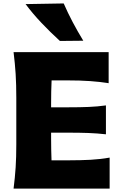

<svg xmlns="http://www.w3.org/2000/svg" viewBox="-20 -1119 723 1139"><path d="M60.5 0Q68.8 -64.9 72.8 -125.7Q76.7 -186.5 76.7 -263.2V-538.6Q76.7 -617.7 72.8 -680.4Q68.8 -743.2 60.5 -809.6H624.5V-625.5Q573.2 -633.8 514.9 -637.9Q456.5 -642.1 377.9 -642.1H286.1Q284.7 -609.4 283.9 -575.9Q283.2 -542.5 283.2 -504.9V-482.4H380.9Q453.6 -482.4 506.3 -484.6Q559.1 -486.8 608.4 -493.7V-322.3Q556.6 -328.1 503.9 -330.1Q451.2 -332 380.4 -332H283.2V-296.9Q283.2 -261.2 283.9 -229.7Q284.7 -198.2 285.6 -168H392.1Q458 -168 516.8 -171.1Q575.7 -174.3 630.4 -184.1V0ZM335.4 -876Q278.3 -928.2 226.3 -982.9Q174.3 -1037.6 131.8 -1094.7L357.9 -1098.6Q382.3 -1042.5 411.4 -987.5Q440.4 -932.6 474.1 -877.4Z"/></svg>

Font: Pinar DS1 ExtraBold
Style: Regular
Weight: 800
Designer: Amin Abedi
Version: Version 3.000